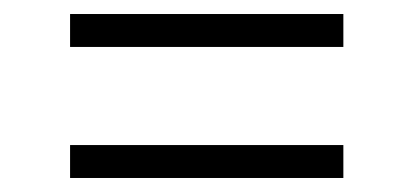

<svg xmlns="http://www.w3.org/2000/svg" viewBox="-20 -462 590 274"><path d="M470 -395H80V-442H470ZM470 -208H80V-255H470Z"/></svg>

Font: Lode Dark
Style: Regular
Weight: 400
Monospace: yes
Designer: Belleve Invis
Foundry: Belleve Invis
Version: Version 29.2.0; ttfautohint (v1.8.3)